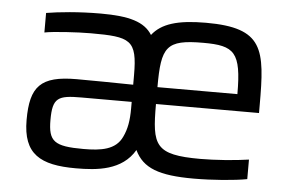

<svg xmlns="http://www.w3.org/2000/svg" viewBox="-43 -578 984 646"><g transform="rotate(5 449.0 -255.0)"><path d="M234 8C306 8 390 1 432 -71C460 -12 515 8 632 8C695 8 770 2 812 -6V-72C766 -65 697 -60 649 -60C495 -60 484 -91 484 -231H832V-257C832 -447 823 -518 628 -518C532 -518 478 -501 447 -461C421 -503 369 -518 273 -518C198 -518 131 -511 89 -504V-438C118 -444 200 -449 245 -449C379 -449 402 -441 402 -321V-289C338 -290 259 -291 211 -291C89 -291 55 -253 55 -140C55 -24 114 8 234 8ZM754 -288H484C484 -425 499 -450 625 -450C730 -450 754 -430 754 -288ZM254 -59C155 -59 135 -74 135 -147C135 -222 153 -231 232 -231H402V-209C402 -168 397 -139 384 -112C363 -66 313 -59 254 -59Z"/></g></svg>

Font: Saira UNSAM
Style: Regular
Weight: 400
Designer: Hector Gatti with collaboration of the Omnibus-Type team
Foundry: Omnibus-Type
Version: Version 0.072;PS 000.072;hotconv 1.0.88;makeotf.lib2.5.64775